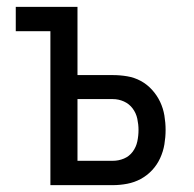

<svg xmlns="http://www.w3.org/2000/svg" viewBox="-20 -540 565 560"><path d="M127 0V-449H26V-520H206V-321H309Q330 -321 351 -317.5Q372 -314 390.5 -304Q409 -294 423.5 -278Q438 -262 447 -243Q456 -224 459.5 -203Q463 -182 463 -161Q463 -140 459.5 -119Q456 -98 447 -78.5Q438 -59 423.5 -43.5Q409 -28 390.5 -18Q372 -8 351 -4Q330 0 309 0ZM309 -71Q326 -71 341.5 -77.5Q357 -84 367 -97.5Q377 -111 380.5 -127.5Q384 -144 384 -161Q384 -177 380.5 -193.5Q377 -210 367 -223.5Q357 -237 341.5 -244Q326 -251 309 -251H206V-71Z"/></svg>

Font: Iosevka Pride
Style: Regular
Weight: 400
Monospace: yes
Designer: Belleve Invis
Foundry: Belleve Invis
Version: Version 30.3.1; ttfautohint (v1.8.4)